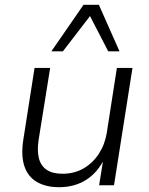

<svg xmlns="http://www.w3.org/2000/svg" viewBox="-20 -772 621 800"><path d="M226 8Q171 8 133.5 -14Q96 -36 81.5 -80Q67 -124 77 -189L124 -489H189L141 -190Q134 -145 142 -113Q150 -81 174.5 -64.5Q199 -48 240 -48Q290 -48 328.5 -70.5Q367 -93 392 -131.5Q417 -170 425 -219L467 -489H532L455 0H393L411 -113H416Q388 -54 339.5 -23Q291 8 226 8ZM194 -558 328 -752H392L478 -558H431L355 -705L242 -558Z"/></svg>

Font: Nunito Sans 10pt Light
Style: Italic
Weight: 300
Italic angle: -9°
Designer: Vernon Adams
Foundry: Vernon Adams
Version: Version 3.101;gftools[0.9.27]